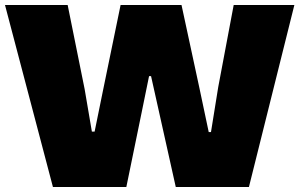

<svg xmlns="http://www.w3.org/2000/svg" viewBox="-23 -749 1199 769"><path d="M189 0 -3 -729H248L316 -392L345 -222H356L390 -389L460 -729H704L776 -395L813 -220H822L851 -400L913 -729H1156L974 0H681L615 -296L582 -444H574L544 -297L483 0Z"/></svg>

Font: Mona Sans Expanded Black
Style: Regular
Weight: 900
Width: 7
Designer: Deni Anggara
Foundry: GitHub
Version: Version 2.000